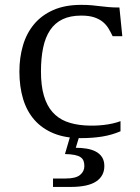

<svg xmlns="http://www.w3.org/2000/svg" viewBox="-20 -549 567 778"><path d="M321.8 -41Q341.8 -39.6 361.8 -40Q381.8 -40.5 400.9 -42.7Q419.9 -44.9 437 -48.8Q454.1 -52.7 468.3 -58.1V-17.1Q434.6 -2.4 395 4.2Q355.5 10.7 309.1 10.7Q245.1 10.7 198.2 -8.3Q151.4 -27.3 120.1 -62.5Q88.9 -97.7 73.7 -147.7Q58.6 -197.8 58.6 -259.3Q58.6 -315.4 73 -364.7Q87.4 -414.1 117.9 -450.7Q148.4 -487.3 195.8 -508.3Q243.2 -529.3 309.1 -529.3Q334.5 -529.3 352.1 -527.6Q369.6 -525.9 385.7 -523.9Q401.9 -522 419.7 -520.3Q437.5 -518.6 463.9 -518.6L475.6 -402.3H436.5Q428.7 -418.5 419.7 -433.6Q410.6 -448.7 396.7 -460.2Q382.8 -471.7 361.8 -478.8Q340.8 -485.8 309.1 -485.8Q264.6 -485.8 233.6 -470.9Q202.6 -456.1 183.1 -427Q163.6 -397.9 154.8 -355.7Q146 -313.5 146 -259.3Q146 -201.2 158 -160.9Q169.9 -120.6 192.6 -95Q215.3 -69.3 247.8 -56.6Q280.3 -43.9 321.8 -41ZM268.6 -11.2H305.7L287.1 49.8Q309.6 49.8 330.6 53.2Q351.6 56.6 367.7 64.9Q383.8 73.2 393.3 87.6Q402.8 102.1 402.8 124Q402.8 164.1 369.6 186.3Q336.4 208.5 265.1 208.5H194.8V174.3H246.1Q287.1 174.3 304.4 159.9Q321.8 145.5 321.8 124Q321.8 112.3 318.6 103.3Q315.4 94.2 306.6 88.1Q297.9 82 282.5 78.9Q267.1 75.7 243.2 75.2Z"/></svg>

Font: Arian Grqi
Style: Regular
Weight: 400
Designer: Ruben Hakobyan (Tarumian)
Foundry: Ruben Hakobyan (Tarumian)
Version: Version 1.003